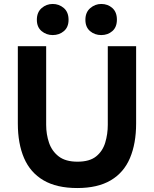

<svg xmlns="http://www.w3.org/2000/svg" viewBox="-20 -941 777 969"><path d="M370 8Q266 8 199.5 -31Q133 -70 101.5 -143Q70 -216 70 -318V-708H213V-311Q213 -263 227.5 -220.5Q242 -178 276.5 -151.5Q311 -125 371 -125Q432 -125 465 -151.5Q498 -178 511 -221Q524 -264 524 -311V-708H667V-318Q667 -217 636 -143.5Q605 -70 539 -31Q473 8 370 8ZM491 -764Q458 -764 434.5 -784Q411 -804 411 -841Q411 -879 435.5 -900Q460 -921 491 -921Q524 -921 547 -900.5Q570 -880 570 -842Q570 -804 547 -784Q524 -764 491 -764ZM246 -764Q214 -764 190 -784Q166 -804 166 -841Q166 -879 190 -900Q214 -921 246 -921Q278 -921 302 -900.5Q326 -880 326 -841Q326 -804 302.5 -784Q279 -764 246 -764Z"/></svg>

Font: Onest
Style: Bold
Weight: 700
Designer: Dmitri Voloshin, Andrey Kudryavtsev
Foundry: Dmitri Voloshin, Andrey Kudryavtsev
Version: Version 1.000;gftools[0.9.33]